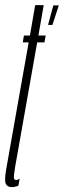

<svg xmlns="http://www.w3.org/2000/svg" viewBox="-36 -742 255 767"><path d="M156 -642.5H173.5L199 -720.5H177ZM11.5 5.5Q24.5 5.5 37.5 -0.5L42.5 -28Q35 -23 28 -23Q20.5 -23 19.5 -31.5Q18.5 -40 24.5 -75.5L112.5 -572.5H141.5L146.5 -600H117.5L138.5 -721.5H104.5L83.5 -600H59.5L55 -572.5H78.5L-11.5 -64.5Q-19 -20.5 -12.8 -7.5Q-6.5 5.5 11.5 5.5Z"/></svg>

Font: Anybody UltraCondensed ExtraLight
Style: Italic
Weight: 250
Width: 1
Italic angle: -10°
Version: Version 1.113;gftools[0.9.25]